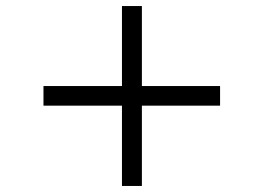

<svg xmlns="http://www.w3.org/2000/svg" viewBox="-20 -616 873 636"><path d="M709 -266H450V0H384V-266H124V-331H384V-596H450V-331H709Z"/></svg>

Font: Apparatus SIL
Style: Italic
Weight: 400
Italic angle: -11°
Version: Version 1.0